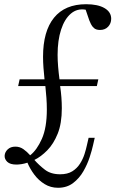

<svg xmlns="http://www.w3.org/2000/svg" viewBox="-20 -770 547 910"><path d="M255 120Q220 120 191.5 102.5Q163 85 142.5 57.5Q122 30 110 1Q95 6 81.5 8Q68 10 58 10Q28 10 14.5 -3Q1 -16 2 -32.5Q3 -49 16.5 -62Q30 -75 53 -75Q74 -75 91 -63Q108 -51 123 -34Q155 -59 178.5 -112Q202 -165 202 -251Q202 -278 200 -306Q198 -334 195 -362H66L73 -394H191Q188 -422 186 -449Q184 -476 184 -501Q184 -622 236 -686Q288 -750 388 -750Q444 -750 475.5 -731.5Q507 -713 507 -681Q507 -659 492.5 -643.5Q478 -628 454 -628Q436 -628 426 -636.5Q416 -645 411 -656Q406 -667 403 -674L386 -724Q346 -731 316 -705.5Q286 -680 269.5 -629.5Q253 -579 253 -510Q253 -483 255.5 -453.5Q258 -424 262 -394H446L439 -362H265Q269 -335 271 -308.5Q273 -282 273 -257Q273 -185 253.5 -136.5Q234 -88 204 -57.5Q174 -27 143 -12Q165 13 193 34.5Q221 56 265 56Q300 56 322.5 42Q345 28 359 6Q373 -16 380.5 -39.5Q388 -63 392 -82L400 -117H429L421 -82Q416 -59 405 -25Q394 9 375 42Q356 75 326.5 97.5Q297 120 255 120Z"/></svg>

Font: Xanh Mono
Style: Italic
Weight: 400
Italic angle: -12°
Monospace: yes
Designer: Lam Bao, Duy Dao
Foundry: Yellow Type Foundry
Version: Version 3.101; ttfautohint (v1.8.3)